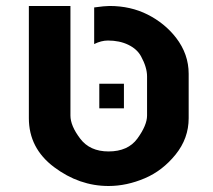

<svg xmlns="http://www.w3.org/2000/svg" viewBox="-20 -620 710 640"><path d="M339.8 -484.9Q317.4 -484.9 293.9 -473.1V-595.2Q329.1 -600.1 345.2 -600.1Q415.5 -600.1 472.4 -571.3Q529.3 -542.5 566.9 -494.1Q608.9 -439.5 608.9 -374V-226.1Q608.9 -158.7 565.2 -104.7Q521.5 -50.8 462.9 -25.9Q402.3 0 341.8 0Q244.1 0 160.2 -63Q76.2 -126 76.2 -226.1V-600.1H214.8V-234.9Q214.8 -200.7 247.1 -158.2Q279.3 -115.2 341.8 -115.2Q406.7 -115.2 438 -158.2Q470.2 -202.6 470.2 -234.9V-365.2Q470.2 -395.5 450.2 -432.1Q437 -456.5 407.7 -470.7Q378.4 -484.9 339.8 -484.9ZM311 -340.8H393.1V-258.8H311Z"/></svg>

Font: Miedinger*
Style: Bold
Weight: 700
Version: Version 001.000